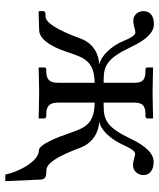

<svg xmlns="http://www.w3.org/2000/svg" viewBox="42 -516 602 726"><g transform="rotate(90 343.0 -153.0)"><path d="M293 -210V-72C293 -43 284 -27 250 -27H243C238 -27 235 -24 235 -19V0L237 2C237 2 293 0 329 0C368 0 426 2 426 2L428 0V-19C428 -24 424 -27 419 -27H411C378 -27 368 -43 368 -72V-210C450 -209 464 -172 484 -113C499 -70 526 1 549 1C592 1 632 84 640 128H665L659 -6C658 -25 645 -27 629 -27C611 -27 585 -31 538 -157C519 -206 475 -227 438 -227C471 -232 506 -269 529 -320C540 -342 549 -363 562 -363C569 -363 588 -355 605 -355C627 -355 642 -374 642 -394C642 -416 626 -433 592 -433C562 -433 533 -406 504 -345C463 -258 434 -244 382 -244H368V-360C368 -389 378 -402 411 -402H419C424 -402 428 -405 428 -410V-429L426 -431C426 -431 368 -429 329 -429C293 -429 237 -431 237 -431L235 -429V-410C235 -405 238 -402 243 -402H250C284 -402 293 -389 293 -360V-244H281C229 -244 200 -258 159 -345C130 -407 102 -434 71 -434C37 -434 22 -417 22 -394C22 -374 37 -356 58 -356C76 -356 94 -364 102 -364C114 -364 125 -343 134 -321C155 -270 193 -233 225 -227C189 -227 144 -207 126 -157C112 -119 76 -24 42 -24H33C29 -24 22 -23 22 -16V0L25 2L93 0C138 0 166 -72 179 -113C199 -172 212 -208 293 -210Z"/></g></svg>

Font: Libertinus Serif Display
Style: Regular
Weight: 400
Designer: Philipp H. Poll, Khaled Hosny
Foundry: Caleb Maclennan
Version: Version 7.050;RELEASE